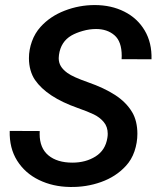

<svg xmlns="http://www.w3.org/2000/svg" viewBox="-20 -741 629 771"><path d="M412.6 -203.6Q412.6 -232.4 396.2 -251.5Q379.9 -270.5 356.4 -281.7Q333 -293 291.5 -307.6Q168 -351.1 120.6 -419.9Q108.9 -437 102.5 -459.5Q96.2 -481.9 96.2 -507.3Q96.2 -541.5 108.2 -574.7Q120.1 -607.9 143.1 -633.3Q181.6 -675.8 239.7 -698.2Q297.9 -720.7 360.4 -720.7Q426.8 -720.7 479.2 -694.3Q531.7 -668 561 -618.7Q590.3 -569.3 588.4 -502.9L468.3 -503.4Q468.8 -507.8 468.8 -516.6Q468.8 -574.2 439.7 -599.4Q410.6 -624.5 365.7 -624.5Q339.4 -624.5 312.7 -616.9Q286.1 -609.4 267.1 -598.6Q224.1 -573.7 216.8 -520.5Q215.8 -511.7 215.8 -507.3Q215.8 -489.7 224.1 -475.6Q232.4 -461.4 251 -447.8Q272.5 -432.1 333.5 -410.6Q397.9 -388.2 442.4 -359.4Q486.8 -330.6 510.7 -290.5Q521 -273.4 526.4 -251Q531.7 -228.5 531.7 -204.1Q531.7 -168 520 -133.5Q508.3 -99.1 484.9 -74.2Q445.3 -31.2 385.7 -10Q326.2 11.2 260.7 9.8Q192.4 8.8 136.5 -18.3Q80.6 -45.4 48.8 -95.9Q17.1 -146.5 19 -215.3L139.6 -214.8Q139.2 -210.9 139.2 -203.1Q139.2 -146.5 174.3 -117.2Q209.5 -87.9 271 -87.9Q324.2 -87.9 363.8 -112.8Q403.3 -137.7 411.1 -187Q412.6 -195.8 412.6 -203.6Z"/></svg>

Font: Mardoto Medium
Style: Italic
Weight: 500
Italic angle: -12°
Designer: Christian Robertson, Vahan Hovhannisyan
Foundry: Google
Version: Version 1.000